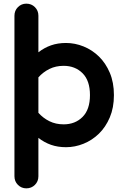

<svg xmlns="http://www.w3.org/2000/svg" viewBox="-20 -775 671 1050"><path d="M59 189V-689Q59 -717 78 -736Q97 -755 124 -755Q152 -755 171 -736Q190 -717 190 -689V-489Q222 -514 259 -527Q296 -540 341 -540Q390 -540 437 -521Q484 -502 521 -466Q558 -430 580.5 -377Q603 -324 603 -255Q603 -186 580.5 -133Q558 -80 521 -44Q484 -8 437 11Q390 30 341 30Q296 30 259 17Q222 4 190 -21V189Q190 217 171 236Q152 255 124 255Q97 255 78 236Q59 217 59 189ZM190 -352V-158Q216 -129 250.5 -112Q285 -95 328 -95Q391 -95 431.5 -135.5Q472 -176 472 -255Q472 -334 431.5 -374.5Q391 -415 328 -415Q285 -415 250.5 -398Q216 -381 190 -352Z"/></svg>

Font: Varela Round Precious
Style: Bold
Weight: 700
Version: Version 1.000